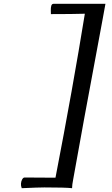

<svg xmlns="http://www.w3.org/2000/svg" viewBox="-20 -857 590 1007"><path d="M533 -837 519 -760Q402 -134 364 83Q358 113 358 130Q324 126 213 126Q182 126 94 130Q89 117 90 106Q91 93 96.5 83.5Q102 74 109 74L271 75Q362 -396 425 -785Q361 -783 247 -783Q247 -787 246.5 -802Q246 -817 249 -827Q252 -837 261 -837Z"/></svg>

Font: Charmonman
Style: Bold
Weight: 700
Designer: Ekaluck Peanpanawate
Foundry: Cadson Demak Co.,Ltd.
Version: Version 1.000; ttfautohint (v1.6)